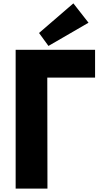

<svg xmlns="http://www.w3.org/2000/svg" viewBox="-20 -1121 658 1141"><path d="M212 -925 416 -1101 506 -986 268 -848ZM261 -660H545V-825H73V0H262Z"/></svg>

Font: Hussar
Style: BoldWeb
Weight: 700
Foundry: Cannot Into Space Fonts
Version: Version 2.00